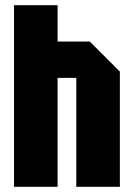

<svg xmlns="http://www.w3.org/2000/svg" viewBox="-20 -720 516 740"><path d="M34 0V-700H202V-560H326L442 -444V0H274V-420H202V0Z"/></svg>

Font: Tektur Condensed
Style: Bold
Weight: 700
Width: 3
Designer: Adam Jagosz
Foundry: Adam Jagosz
Version: Version 1.005;gftools[0.9.30]